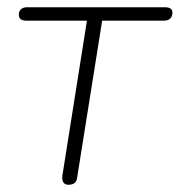

<svg xmlns="http://www.w3.org/2000/svg" viewBox="-20 -504 496 530"><path d="M169 6Q159 6 155 -0.5Q151 -7 152 -18L220 -447H53Q32 -447 32 -463Q32 -474 38.5 -479Q45 -484 55 -484H435Q456 -484 456 -469Q456 -459 450 -453Q444 -447 433 -447H262L193 -14Q192 -4 186 1Q180 6 169 6Z"/></svg>

Font: Nunito Variable Extra Light
Style: Italic
Weight: 200
Italic angle: -9°
Designer: Vernon Adams
Foundry: Vernon Adams
Version: Version 3.602